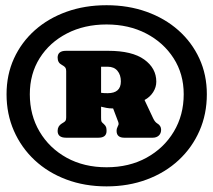

<svg xmlns="http://www.w3.org/2000/svg" viewBox="-20 -802 798 718"><path d="M378.5 -105Q296.5 -105 228 -130.8Q159.5 -156.5 109.5 -203.2Q59.5 -250 32 -312.8Q4.5 -375.5 4.5 -449.5Q4.5 -522.5 32.2 -583.2Q60 -644 110.2 -688.8Q160.5 -733.5 228.8 -758Q297 -782.5 378.5 -782.5Q459.5 -782.5 528 -758Q596.5 -733.5 647 -688.8Q697.5 -644 725.5 -583.2Q753.5 -522.5 753.5 -449.5Q753.5 -375.5 726 -312.8Q698.5 -250 648.2 -203.2Q598 -156.5 529.2 -130.8Q460.5 -105 378.5 -105ZM378.5 -176.5Q463 -176.5 528 -212.2Q593 -248 630 -309.8Q667 -371.5 667 -449.5Q667 -525.5 629.2 -584.2Q591.5 -643 526.5 -676.8Q461.5 -710.5 378.5 -710.5Q295.5 -710.5 230.5 -677Q165.5 -643.5 128.5 -584.8Q91.5 -526 91.5 -449.5Q91.5 -371.5 128 -309.8Q164.5 -248 229.2 -212.2Q294 -176.5 378.5 -176.5ZM564.5 -496.5Q564.5 -476 552.8 -457.5Q541 -439 520.5 -428L553 -359Q559.5 -345.5 568 -340.5Q582.5 -332 582.5 -317Q582.5 -303 573.8 -295Q565 -287 551 -287H445Q416 -287 416 -312.5Q416 -321.5 421 -331L422 -333Q425 -338 422 -346.5L403 -396.5H401Q389 -396.5 378.2 -398.5Q367.5 -400.5 358 -403V-363Q358 -353 359 -349.2Q360 -345.5 364 -342L368 -338.5Q375 -332 376.8 -326.5Q378.5 -321 378.5 -312.5Q378.5 -287 348 -287H227Q195.5 -287 195.5 -312.5Q195.5 -330.5 211 -340L217.5 -344Q222 -346.5 224.8 -350.2Q227.5 -354 227.5 -363V-536Q227.5 -544.5 224.8 -548.5Q222 -552.5 217.5 -555.5L211 -559.5Q195.5 -567.5 195.5 -586.5Q195.5 -612 227 -612H384.5Q474 -612 519.2 -579.5Q564.5 -547 564.5 -496.5ZM358 -552.5V-455Q366 -453.5 382.5 -453.5Q432 -453.5 432 -497.5Q432 -522 419.2 -537.2Q406.5 -552.5 382.5 -552.5Z"/></svg>

Font: Fraunces 9pt S100 Black
Style: Regular
Weight: 900
Version: Version 1.000; ttfautohint (v1.8.3)